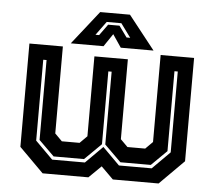

<svg xmlns="http://www.w3.org/2000/svg" viewBox="-51 -753 907 809"><g transform="rotate(5 403.0 -349.0)"><path d="M55 -540H196.5V-172L227 -141.5H302L332.5 -172V-510H474V-172L504.5 -141.5H579.5L610 -172V-540H751.5V-103L648.5 0H455L403.5 -51L351.5 0H158L55 -103ZM119 -477V-135L193 -61H331.5L403.5 -133L475.5 -61H614L688 -135V-477H674V-139L609 -75H480.5L410.5 -144V-452H396.5V-144L326.5 -75H198L133 -139V-477ZM340.5 -698H466.5L578.5 -556H440L403.5 -610L367 -556H228.5ZM371.5 -659 329 -601H344.5L378.5 -648H426.5L460.5 -601H476L433.5 -659Z"/></g></svg>

Font: Tourney Thin
Style: Bold
Weight: 700
Version: Version 1.015